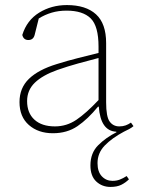

<svg xmlns="http://www.w3.org/2000/svg" viewBox="-20 -513 565 758"><path d="M416 225Q383 225 360 203.5Q337 182 337 140Q337 91 367.5 60.5Q398 30 440 9L439 7Q377 4 370 -92H367Q327 -43 286 -15Q245 13 189 13Q131 13 94 -19.5Q57 -52 57 -110Q57 -166 94.5 -202Q132 -238 204 -260Q245 -273 287 -283.5Q329 -294 369 -304V-329Q369 -410 338 -440.5Q307 -471 243 -471Q211 -471 184 -463Q157 -455 133 -440L117 -376Q112 -355 92 -355Q73 -355 68 -375Q86 -433 134.5 -463Q183 -493 244 -493Q319 -493 359 -456.5Q399 -420 399 -343V-109Q399 -52 413 -33Q427 -14 451 -14Q465 -14 476 -18Q487 -22 497 -29L507 -15Q500 -9 490 -3.5Q480 2 469 7Q422 32 393.5 61.5Q365 91 365 131Q365 165 382 183Q399 201 424 201Q440 201 453 196Q466 191 480 182L489 195Q476 208 459 216.5Q442 225 416 225ZM87 -114Q87 -67 116 -40.5Q145 -14 197 -14Q243 -14 281.5 -40Q320 -66 369 -118V-284Q330 -274 288.5 -262.5Q247 -251 207 -237Q148 -216 117.5 -186.5Q87 -157 87 -114Z"/></svg>

Font: Source Serif 4 SmText ExtraLight
Style: Regular
Weight: 200
Designer: Frank Grießhammer
Foundry: Adobe
Version: Version 4.005;hotconv 1.1.0;makeotfexe 2.6.0